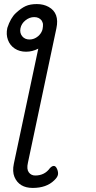

<svg xmlns="http://www.w3.org/2000/svg" viewBox="-20 -728 470 943"><path d="M187 -578 189 -585Q192 -600 191 -611Q189 -620 184 -628Q171 -644 148 -644Q125 -644 105 -628Q85 -612 80.5 -589Q76 -566 89 -550Q102 -534 125 -534Q148 -534 167 -550Q181 -562 187 -578ZM168 -489Q139 -474 108 -474Q76 -474 52.5 -489.5Q29 -505 19 -532Q9 -559 16 -591Q32 -640 58 -664Q84 -688 106 -698Q128 -708 161 -708Q194 -708 219 -694Q273 -664 257 -589L117 72Q110 103 121.5 118.5Q133 134 153 134Q199 134 225 98Q235 87 244.5 87Q254 87 260.5 102.5Q267 118 264.5 130.5Q262 143 246 158Q208 195 141 195Q74 195 51 141Q40 114 48 76Z"/></svg>

Font: LXGW Bright GB
Style: Italic
Weight: 400
Italic angle: -12°
Designer: Christian Thalmann (Catharsis Fonts)
Foundry: LXGW / Christian Thalmann (Catharsis Fonts) / Fontworks Inc.
Version: Version 5.510